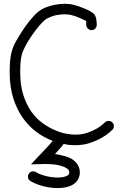

<svg xmlns="http://www.w3.org/2000/svg" viewBox="-20 -751 616 997"><path d="M265.6 48.8Q293 52.7 322.8 61.5Q352.5 70.3 372.1 89.8Q394.5 112.3 394.5 143.6Q394.5 186.5 356.4 209Q340.8 217.8 321.3 221.7Q301.8 225.6 279.3 225.6Q242.2 225.6 204.6 215.8Q167 206.1 138.7 189.5Q125 181.6 125 166Q125 159.2 128.9 152.3Q136.7 138.7 152.3 138.7Q161.1 138.7 166 142.6Q189.5 156.2 220.7 163.6Q252 170.9 280.3 170.9Q294.9 170.9 307.6 168.5Q320.3 166 329.1 161.1Q336.9 157.2 338.4 152.8Q339.8 148.4 339.8 143.6Q339.8 136.7 334 128.9Q326.2 121.1 311.5 115.2Q296.9 109.4 280.3 106Q263.7 102.5 246.1 101.6Q228.5 100.6 213.9 100.6L140.6 102.5L185.5 54.7L193.4 46.9Q200.2 39.1 210.9 27.8Q221.7 16.6 233.4 3.9Q245.1 -8.8 253.9 -19.5Q210.9 -35.2 170.9 -64.5Q130.9 -93.8 99.6 -137.2Q68.4 -180.7 49.3 -239.7Q30.3 -298.8 30.3 -375Q30.3 -407.2 32.2 -431.2Q34.2 -455.1 38.6 -474.1Q43 -493.2 49.3 -508.8Q55.7 -524.4 64.5 -539.1Q65.4 -541 78.6 -563Q91.8 -585 111.3 -613.3Q130.9 -641.6 155.8 -668.5Q180.7 -695.3 205.1 -707Q233.4 -719.7 261.7 -725.6Q290 -731.4 315.4 -731.4Q342.8 -731.4 363.3 -725.6Q373 -723.6 388.7 -718.3Q404.3 -712.9 420.4 -706.1Q436.5 -699.2 450.2 -691.4Q463.9 -683.6 469.7 -676.8Q477.5 -666 480 -650.9Q482.4 -635.7 482.4 -622.1Q482.4 -611.3 474.6 -603Q466.8 -594.7 455.1 -594.7Q444.3 -594.7 436 -603Q427.7 -611.3 427.7 -622.1Q427.7 -627 427.7 -632.8Q427.7 -638.7 426.8 -642.6Q417 -647.5 394 -657.7Q371.1 -668 350.6 -672.9Q342.8 -674.8 334.5 -675.8Q326.2 -676.8 316.4 -676.8Q295.9 -676.8 272.9 -672.4Q250 -668 229.5 -657.2Q215.8 -651.4 199.7 -634.8Q183.6 -618.2 167.5 -597.2Q151.4 -576.2 136.7 -553.7Q122.1 -531.2 112.3 -512.7Q105.5 -500 100.1 -487.3Q94.7 -474.6 91.3 -459Q87.9 -443.4 86.4 -422.9Q85 -402.3 85 -375Q85 -308.6 100.6 -259.3Q116.2 -210 141.1 -173.8Q166 -137.7 197.8 -114.3Q229.5 -90.8 261.2 -76.7Q293 -62.5 321.8 -57.1Q350.6 -51.8 370.1 -51.8Q405.3 -51.8 433.6 -61.5Q461.9 -71.3 481.9 -83Q502 -94.7 513.7 -105.5L524.4 -115.2Q532.2 -123 543.9 -123Q555.7 -123 562.5 -116.2Q571.3 -107.4 571.3 -95.7Q571.3 -85 563.5 -77.1Q562.5 -76.2 548.3 -63.5Q534.2 -50.8 509.3 -36.1Q484.4 -21.5 449.2 -9.3Q414.1 2.9 370.1 2.9Q355.5 2.9 340.3 1.5Q325.2 0 309.6 -3.9Q308.6 1 303.7 5.9Q296.9 13.7 286.6 25.4Q276.4 37.1 265.6 48.8Z"/></svg>

Font: Coming Soon
Style: Regular
Weight: 400
Designer: Dathan Boardman
Foundry: Open Window
Version: Version 1.000